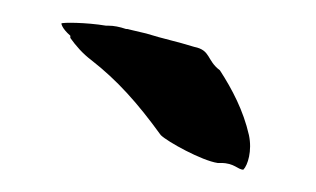

<svg xmlns="http://www.w3.org/2000/svg" viewBox="-20 -735 283 172"><path d="M35 -714C35 -714 35 -710 43 -703V-701C48 -694 54 -687 62 -681C85 -663 103 -643 124 -614C130 -608 161 -591 175 -589H178C190 -589 193 -583 198 -583C202 -587 206 -600 203 -614C198 -636 188 -655 177 -672C165 -681 169 -690 154 -693C138 -698 127 -700 111 -705L94 -709H93C87 -711 82 -712 77 -712H75C57 -715 36 -715 35 -714ZM62 -681ZM111 -705Z"/></svg>

Font: Vapor
Style: Lit
Weight: 300
Foundry: Cannot Into Space Fonts
Version: Version 0.179